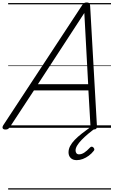

<svg xmlns="http://www.w3.org/2000/svg" viewBox="-66 -1035 919 1555"><path d="M-22 14Q-38 14 -43.5 5Q-49 -4 -40 -20L600 -994Q608 -1006 615.5 -1010.5Q623 -1015 637 -1015Q650 -1015 656.5 -1009.5Q663 -1004 664 -988L719 -14Q720 0 713.5 7Q707 14 692 14Q678 14 673 8.5Q668 3 667 -10L650 -303H209L16 -9Q6 5 -1 9.5Q-8 14 -22 14ZM241 -353H648L617 -930ZM555 262Q524 262 506.5 244.5Q489 227 489 199Q489 173 502 148Q515 123 539 98Q563 73 597.5 46Q632 19 675 -12L717 -8V-4Q680 22 649 48Q618 74 595 98Q572 122 559 143.5Q546 165 546 183Q546 197 553 206Q560 215 574 215Q595 215 616.5 201Q638 187 663 160Q668 154 675.5 153Q683 152 691 160Q697 167 698 173.5Q699 180 693 187Q676 209 653 226Q630 243 605 252.5Q580 262 555 262ZM0 490H833V500H0ZM0 -20H833V0H0ZM0 -505H833V-500H0ZM0 -1010H833V-1000H0Z"/></svg>

Font: Playwrite AU VIC Guides
Style: Regular
Weight: 400
Designer: Veronika Burian, José Scaglione
Foundry: TypeTogether
Version: Version 1.003